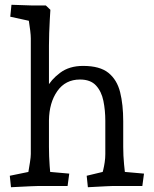

<svg xmlns="http://www.w3.org/2000/svg" viewBox="-20 -779 645 804"><path d="M26 5 21 -43 133 -66 93 -29Q95 -37 98.5 -57Q102 -77 105.5 -99.5Q109 -122 109 -134V-618Q109 -631 106.5 -651.5Q104 -672 100.5 -694Q97 -716 94 -731L133 -685L23 -709L28 -759L117 -756H172L191 -738Q190 -723 188.5 -696.5Q187 -670 186 -641Q185 -612 185 -588V-393L176 -411Q193 -445 231.5 -474Q270 -503 328 -503Q398 -503 434 -474Q470 -445 483 -393Q496 -341 496 -271V-164Q496 -127 499.5 -91Q503 -55 506 -35L470 -62L583 -52L576 0H448Q441 0 423.5 1Q406 2 385.5 3Q365 4 348 5L343 -43L443 -67L406 -44Q409 -54 412.5 -68.5Q416 -83 418.5 -100Q421 -117 421 -134V-273Q421 -317 413 -356.5Q405 -396 382 -421Q359 -446 315 -446Q254 -446 220 -397.5Q186 -349 185 -275V-164Q185 -125 188 -84Q191 -43 194 -25L157 -62L270 -52L263 0H136Q126 0 107 1Q88 2 66.5 3Q45 4 26 5Z"/></svg>

Font: Andada Pro
Style: Regular
Weight: 400
Designer: Carolina Giovagnoli
Foundry: Huerta Tipografica
Version: Version 3.003